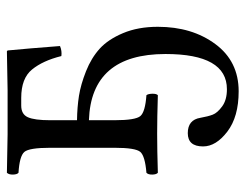

<svg xmlns="http://www.w3.org/2000/svg" viewBox="-97 -374 705 551"><g transform="rotate(-90 255.5 -98.5)"><path d="M186 -230Q223.1 -229.5 255.9 -224.4Q288.6 -219.2 326.7 -204.1Q364.7 -189 391.4 -164.8Q418 -140.6 436 -97.7Q454.1 -54.7 454.1 2Q454.1 100.1 404.5 167Q355 233.9 269 233.9Q195.8 233.9 153.3 201.4Q110.8 168.9 110.8 131.8Q110.8 87.9 148.9 87.9Q187 87.9 192.9 124Q196.8 146 201.9 159.4Q207 172.9 225.6 186.5Q244.1 200.2 274.9 200.2Q376 200.2 376 23.9Q376 -189.5 186 -195.8V-122.1Q186 -62 198 -48.1Q210 -34.2 257.8 -30.8Q261.7 -25.9 262 -13.9Q262.2 -2 257.8 2Q193.8 0 147 0Q101.1 0 35.2 2Q30.3 -2 30 -13.9Q29.8 -25.9 35.2 -30.8Q83 -34.7 95 -48.3Q106.9 -62 106.9 -122.1V-307.1Q106.9 -367.2 95 -381.1Q83 -395 35.2 -397.9Q30.3 -401.9 30 -413.8Q29.8 -425.8 35.2 -431.2Q81.1 -430.2 146 -429.2H272L383.8 -431.2L386.2 -429.2Q392.1 -368.2 398.9 -278.8Q384.8 -272.9 370.1 -274.9Q356.9 -328.1 331.5 -359.1Q306.2 -390.1 250 -390.1H228Q203.1 -390.1 194.6 -371.1Q186 -352.1 186 -307.1Z"/></g></svg>

Font: Linux Libertine
Style: Regular
Weight: 400
Designer: Philipp H. Poll
Foundry: Philipp H. Poll
Version: Version 5.3.0 ; ttfautohint (v0.9)